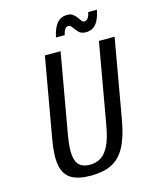

<svg xmlns="http://www.w3.org/2000/svg" viewBox="-130 -970 844 1064"><g transform="rotate(-15 291.5 -437.5)"><path d="M258 10Q188 10 148 -13Q108 -36 96.5 -90.5Q85 -145 102 -240L183 -700H273L192 -240Q179 -165 184.5 -124Q190 -83 211.5 -66.5Q233 -50 268 -50Q303 -50 330.5 -66.5Q358 -83 378.5 -124Q399 -165 412 -240L493 -700H583L502 -240Q485 -145 454.5 -90.5Q424 -36 376 -13Q328 10 258 10ZM435 -765Q410 -765 395.5 -780Q381 -795 371.5 -809.5Q362 -824 350 -824Q328 -824 318 -780H268Q279 -833 301 -859Q323 -885 361 -885Q380 -885 392 -876Q404 -867 412.5 -855Q421 -843 428 -834Q435 -825 443 -825Q468 -825 477 -870H527Q516 -815 494.5 -790Q473 -765 435 -765Z"/></g></svg>

Font: Cuprum
Style: Italic
Weight: 400
Italic angle: -10°
Designer: Jovanny Lemonad
Foundry: Jovanny Lemonad
Version: Version 3.000